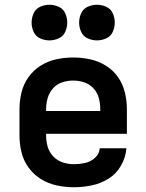

<svg xmlns="http://www.w3.org/2000/svg" viewBox="-20 -780 616 808"><path d="M291 8Q329 8 367 0Q405 -8 437.5 -28.5Q470 -49 489.5 -83.5Q509 -118 512 -156H400Q398 -132 379.5 -115.5Q361 -99 337.5 -94Q314 -89 291 -89Q267 -89 244 -96.5Q221 -104 204 -122Q187 -140 180.5 -163Q174 -186 174 -210V-217H514V-320Q514 -356 505.5 -391Q497 -426 476.5 -455.5Q456 -485 425 -504Q394 -523 359 -530.5Q324 -538 288 -538Q252 -538 217 -530.5Q182 -523 151.5 -504Q121 -485 100 -455.5Q79 -426 70.5 -391Q62 -356 62 -320V-210Q62 -174 70.5 -139Q79 -104 100.5 -74.5Q122 -45 153 -26Q184 -7 219.5 0.5Q255 8 291 8ZM402 -313H174V-320Q174 -344 180.5 -367Q187 -390 203 -408Q219 -426 241.5 -433.5Q264 -441 288 -441Q312 -441 334.5 -433.5Q357 -426 373.5 -408Q390 -390 396 -367Q402 -344 402 -320ZM388 -610Q408 -610 427 -618.5Q446 -627 454.5 -646Q463 -665 463 -685Q463 -705 454.5 -724Q446 -743 427 -751.5Q408 -760 388 -760Q368 -760 349 -751.5Q330 -743 321.5 -724Q313 -705 313 -685Q313 -665 321.5 -646Q330 -627 349 -618.5Q368 -610 388 -610ZM188 -610Q208 -610 227 -618.5Q246 -627 254.5 -646Q263 -665 263 -685Q263 -705 254.5 -724Q246 -743 227 -751.5Q208 -760 188 -760Q168 -760 149 -751.5Q130 -743 121.5 -724Q113 -705 113 -685Q113 -665 121.5 -646Q130 -627 149 -618.5Q168 -610 188 -610Z"/></svg>

Font: Iosevka Sparkle Semibold
Style: Regular
Weight: 600
Designer: Belleve Invis
Foundry: Belleve Invis
Version: Version 4.5.0; ttfautohint (v1.8.3)